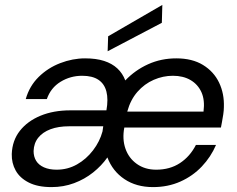

<svg xmlns="http://www.w3.org/2000/svg" viewBox="-20 -751 967 783"><path d="M190 12Q134 12 97.5 -6.5Q61 -25 44 -55.5Q27 -86 28 -123Q30 -178 61 -217.5Q92 -257 145 -279Q198 -301 267 -301H414Q422 -346 414 -377.5Q406 -409 381.5 -425.5Q357 -442 315 -442Q267 -442 227 -417.5Q187 -393 171 -347H85Q100 -400 137.5 -437Q175 -474 225.5 -493.5Q276 -513 327 -513Q372 -513 404.5 -502.5Q437 -492 458.5 -472Q480 -452 491 -423Q531 -465 584 -489Q637 -513 699 -513Q764 -513 808 -486Q852 -459 873.5 -414Q895 -369 893 -314Q893 -302 890.5 -284.5Q888 -267 885 -252Q882 -237 881 -231H487Q478 -184 491.5 -145Q505 -106 538 -82.5Q571 -59 617 -59Q673 -59 714 -86Q755 -113 779 -160H861Q840 -111 803 -72Q766 -33 715.5 -10.5Q665 12 604 12Q536 12 487.5 -20.5Q439 -53 418 -109Q394 -75 359.5 -47.5Q325 -20 282 -4Q239 12 190 12ZM211 -59Q256 -59 294 -80.5Q332 -102 359.5 -138Q387 -174 398 -215L401 -236H262Q218 -236 186 -224Q154 -212 136 -189.5Q118 -167 117 -135Q117 -112 127.5 -95Q138 -78 159.5 -68.5Q181 -59 211 -59ZM499 -296H810Q816 -343 801.5 -375Q787 -407 757 -424.5Q727 -442 685 -442Q645 -442 607 -425.5Q569 -409 540.5 -376.5Q512 -344 499 -296ZM419 -542 421 -603 642 -731 640 -658Z"/></svg>

Font: DM Sans 18pt
Style: Italic
Weight: 400
Italic angle: -10°
Designer: Colophon Foundry, Jonny Pinhorn
Foundry: Colophon Foundry
Version: Version 4.004;gftools[0.9.30]